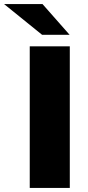

<svg xmlns="http://www.w3.org/2000/svg" viewBox="-77 -929 436 949"><path d="M70 0V-700H268V0ZM131 -757 -57 -909H133L267 -757Z"/></svg>

Font: MOST Montserrat ExtraBold
Style: Regular
Weight: 800
Designer: Julieta Ulanovsky
Foundry: Julieta Ulanovsky
Version: Version 8.000;March 11, 2024;FontCreator 15.0.0.2926 64-bit